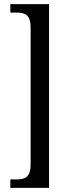

<svg xmlns="http://www.w3.org/2000/svg" viewBox="-20 -780 336 928"><path d="M30 128H217V-760H30V-719H63C99 -719 128 -710 128 -647V15C128 78 99 87 63 87H30Z"/></svg>

Font: Noto Serif Ethiopic XCn
Style: Regular
Weight: 400
Width: 2
Designer: Monotype Design Team
Foundry: Monotype Imaging Inc.
Version: Version 2.102